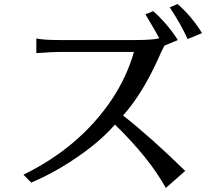

<svg xmlns="http://www.w3.org/2000/svg" viewBox="-20 -886 1040 947"><path d="M95.7 -24.4Q373 -160.2 530.3 -393.6Q605.5 -505.9 640.6 -629.9H272.5Q243.2 -629.9 159.2 -624V-696.3Q195.3 -688.5 272.5 -688.5H642.6Q735.4 -688.5 765.6 -697.3Q750 -727.5 697.3 -815.4L735.4 -831.1Q803.7 -771.5 857.4 -688.5L791 -661.1Q776.4 -633.8 764.2 -605Q752 -576.2 724.6 -522.5Q661.1 -399.4 586.9 -316.4Q721.7 -210.9 893.6 -43L797.9 41Q715.8 -107.4 546.9 -271.5Q453.1 -163.1 282.2 -60.5Q206.1 -15.6 133.8 14.6ZM817.4 -849.6 855.5 -866.2Q923.8 -807.6 976.6 -722.7L905.3 -693.4Q873 -765.6 817.4 -849.6Z"/></svg>

Font: GenEi LateGo v2
Style: Medium
Weight: 500
Designer: o_tamon (Modified)
Foundry: o_tamon / Adobe Systems Incorporated / FONT 910 / Philipp H. Poll
Version: Version 2.1;Original Version 1.004